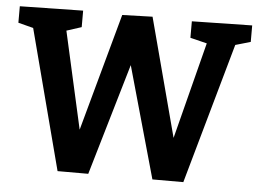

<svg xmlns="http://www.w3.org/2000/svg" viewBox="-50 -769 1122 835"><g transform="rotate(5 510.5 -351.5)"><path d="M755 -699 1018 -704V-632L952 -613L779 1H644L507 -486L364 1H230L70 -610L4 -627V-699L280 -704V-632L215 -611L310 -187L451 -700L583 -704L720 -187L828 -609L755 -627Z"/></g></svg>

Font: Bitter
Style: Bold
Weight: 700
Designer: Sol Matas, and Bitter project Authors
Foundry: Sol Matas
Version: Version 2.001